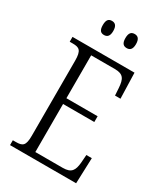

<svg xmlns="http://www.w3.org/2000/svg" viewBox="-219 -1001 954 1097"><g transform="rotate(30 257.5 -453.0)"><path d="M335 -813C355 -813 370 -824 370 -859C370 -895 355 -906 335 -906C314 -906 300 -895 300 -859C300 -824 314 -813 335 -813ZM185 -813C205 -813 220 -824 220 -859C220 -895 205 -906 185 -906C164 -906 151 -895 151 -859C151 -824 164 -813 185 -813ZM35 0H471L477 -169H441L437 -115C432 -64 418 -38 361 -38H180V-355H386V-393H180V-676H336C393 -676 406 -651 410 -593L413 -545H449L444 -714H35V-682H55C98 -682 116 -672 116 -603V-108C116 -42 99 -32 55 -32H35Z"/></g></svg>

Font: Noto Serif Hebrew Condensed Light
Style: Regular
Weight: 300
Width: 3
Designer: Monotype Design Team
Foundry: Monotype Imaging Inc.
Version: Version 2.004